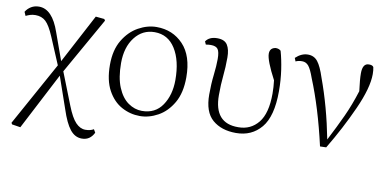

<svg xmlns="http://www.w3.org/2000/svg" viewBox="-70 -726 2291 1136"><g transform="rotate(10 1075.5 -158.5)"><path d="M467 205Q426 205 396.5 168Q367 131 341 51L275 -139L98 202L47 194L42 185L253 -197L185 -358Q158 -422 133.5 -444.5Q109 -467 72 -467Q54 -467 40 -462.5Q26 -458 14 -452L4 -475Q16 -495 36.5 -507.5Q57 -520 84 -520Q164 -520 209 -389L268 -225L424 -520L476 -515L482 -506L291 -168L367 25Q394 94 421 122Q448 150 479 150Q509 150 529 138L540 157Q529 180 511 192.5Q493 205 467 205Z M782 14Q724 14 672.5 -14Q621 -42 588.5 -101.5Q556 -161 556 -254Q556 -343 591.5 -402.5Q627 -462 681 -492Q735 -522 790 -522Q887 -522 950.5 -455Q1014 -388 1014 -259Q1014 -166 979 -105.5Q944 -45 890.5 -15.5Q837 14 782 14ZM789 -18Q869 -18 911 -80Q953 -142 953 -232Q953 -349 908.5 -419.5Q864 -490 784 -490Q711 -490 665 -430.5Q619 -371 619 -276Q619 -188 643 -130.5Q667 -73 706 -45.5Q745 -18 789 -18Z M1360 14Q1272 14 1218.5 -32Q1165 -78 1165 -183Q1165 -246 1171.5 -301.5Q1178 -357 1178 -398Q1178 -441 1166.5 -457Q1155 -473 1124 -473Q1108 -473 1094 -470L1086 -488Q1107 -519 1155 -519Q1199 -519 1216 -492Q1233 -465 1233 -417Q1233 -358 1227.5 -306Q1222 -254 1222 -189Q1222 -20 1368 -22Q1442 -22 1487.5 -78Q1533 -134 1533 -253Q1533 -292 1528 -332Q1470 -442 1470 -482Q1470 -517 1505 -522Q1525 -522 1536 -511Q1550 -462 1559 -401Q1568 -340 1568 -273Q1568 -122 1511 -54Q1454 14 1360 14Z M1864 6Q1813 -218 1745 -384Q1727 -435 1711.5 -453.5Q1696 -472 1673 -472Q1649 -472 1634 -464L1626 -484Q1661 -517 1700 -517Q1737 -517 1759 -489Q1781 -461 1802 -396Q1862 -233 1899 -42Q1943 -127 1976 -198.5Q2009 -270 2036 -356Q2027 -425 2027 -462Q2027 -524 2067 -522Q2087 -522 2093 -511Q2097 -493 2097 -469Q2097 -387 2038 -256Q1979 -125 1901 5Z"/></g></svg>

Font: Minh Nguyen ExtraLight
Style: Regular
Weight: 250
Designer: Ryoko NISHIZUKA 西塚涼子 (kana & ideographs); Frank Grießhammer (Latin, Greek & Cyrillic); Wenlong ZHANG 张文龙 (bopomofo); San
Foundry: Adobe
Version: Version 1.100;July 7, 2023;FontCreator 14.0.0.2814 64-bit